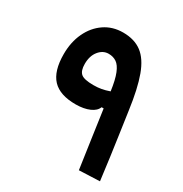

<svg xmlns="http://www.w3.org/2000/svg" viewBox="-165 -829 916 961"><g transform="rotate(30 293.0 -349.0)"><path d="M424.3 4.9Q413.1 -74.2 400.9 -157.2Q388.7 -240.2 377 -325.2H365.2Q356 -300.8 324.2 -286.9Q292.5 -272.9 246.1 -272.5Q153.8 -272 110.8 -317.6Q67.9 -363.3 67.9 -460.9Q67.9 -530.8 93.8 -585.4Q119.6 -640.1 165.8 -671.6Q211.9 -703.1 272.5 -703.1Q337.9 -703.1 380.4 -671.1Q422.9 -639.2 449 -567.9Q475.1 -496.6 491.2 -378.4Q501 -307.6 509.8 -249Q518.1 -190.4 526.4 -131.3Q534.7 -72.3 543.5 0ZM364.7 -416.5Q356 -479.5 342 -513.9Q328.1 -548.3 308.6 -561.5Q289.1 -574.7 262.7 -574.7Q230 -574.7 206.8 -546.1Q183.6 -517.6 183.6 -471.2Q183.6 -431.6 201.7 -416Q219.7 -400.4 273.9 -400.4Q298.8 -400.4 319.1 -404.1Q339.4 -407.7 364.7 -416.5Z"/></g></svg>

Font: CaskaydiaCove NF SemiBold
Style: Regular
Weight: 600
Designer: Aaron Bell
Foundry: Saja Typeworks
Version: Version 2111.001; VTT 6.35;Nerd Fonts 3.2.1